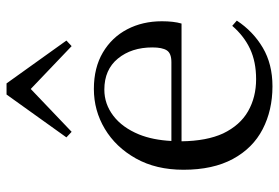

<svg xmlns="http://www.w3.org/2000/svg" viewBox="-153 -685 853 587"><g transform="rotate(-90 273.5 -391.5)"><path d="M303 15Q230 15 172 -15Q114 -45 81 -106Q48 -167 48 -257Q48 -341 82.5 -402.5Q117 -464 173 -497.5Q229 -531 295 -531Q360 -531 406.5 -503.5Q453 -476 477.5 -429Q502 -382 502 -323Q502 -287 495 -263H135Q136 -186 159 -136Q184 -84 227 -59.5Q270 -35 325 -35Q378 -35 417.5 -53.5Q457 -72 488 -108L504 -94Q471 -44 421 -14.5Q371 15 303 15ZM136 -294H377Q404 -294 413 -308Q422 -322 422 -352Q422 -416 388 -457.5Q354 -499 293 -499Q249 -499 213 -471.5Q177 -444 156 -393Q139 -351 136 -294ZM426 -599 295 -724 164 -599 147 -615 278 -798H312L443 -615Z"/></g></svg>

Font: Early Summer Mincho
Style: Regular
Weight: 400
Designer: GuiWonder
Version: Version 1.002